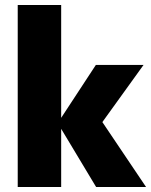

<svg xmlns="http://www.w3.org/2000/svg" viewBox="-20 -749 605 769"><path d="M365 0H565L390 -260L555 -489H364L225 -277V-729H51V0H225V-233Z"/></svg>

Font: MV Cash ExtraBold
Style: Regular
Weight: 800
Designer: Rodrigo Fuenzalida
Foundry: fragTYPE
Version: Version 1.100;Glyphs 3.1.2 (3151)